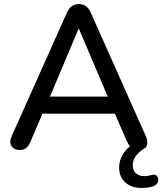

<svg xmlns="http://www.w3.org/2000/svg" viewBox="-20 -732 800 946"><path d="M678 194Q627 194 597 166.5Q567 139 567 93Q567 61 583 32.5Q599 4 627 -17L628 -3Q620 -10 615 -18Q610 -26 604 -38L534 -200L581 -172H155L201 -200L132 -38Q122 -14 110 -3.5Q98 7 78 7Q58 7 46 -2Q34 -11 31.5 -26Q29 -41 37 -60L309 -668Q319 -692 334.5 -702Q350 -712 369 -712Q387 -712 402.5 -702Q418 -692 428 -668L699 -60Q708 -39 705.5 -22.5Q703 -6 689 1Q677 8 664.5 19.5Q652 31 643 47Q634 63 634 82Q634 109 650.5 122.5Q667 136 691 136Q699 136 707.5 134.5Q716 133 724 131Q740 126 748.5 131.5Q757 137 759 148Q761 159 756 169Q751 179 738 185Q723 190 707.5 192Q692 194 678 194ZM367 -590 216 -232 191 -256H544L521 -232L369 -590Z"/></svg>

Font: Nunito ExtraLight SemiBold
Style: Regular
Weight: 600
Version: Version 3.602